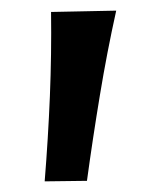

<svg xmlns="http://www.w3.org/2000/svg" viewBox="-20 -709 292 361"><path d="M64 -368Q70.5 -448.5 73.8 -528Q77 -607.5 76 -686.5L198.5 -689Q181 -610 167.8 -529.8Q154.5 -449.5 143.5 -369Z"/></svg>

Font: Commissioner Flair Medium
Style: Regular
Weight: 500
Designer: Kostas Bartsokas
Foundry: Kostas Bartsokas
Version: Version 1.000; ttfautohint (v1.8.3)